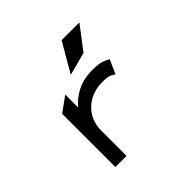

<svg xmlns="http://www.w3.org/2000/svg" viewBox="-167 -841 1010 1010"><g transform="rotate(-45 338.5 -336.0)"><path d="M452 -543 550 -672H418L323 -509ZM521 -425C493 -438 481 -447 421 -447C330 -447 269 -408 229 -360V-456L146 -396V0H229V-191C229 -244 251 -287 282 -316C311 -343 354 -365 412 -365C460 -365 468 -359 486 -347L491 -344L526 -422Z"/></g></svg>

Font: Charger Monospace
Style: Regular
Weight: 400
Designer: Jasper
Foundry: Cannot Into Space Fonts
Version: Version 0.980